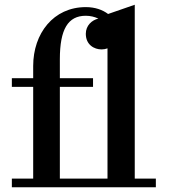

<svg xmlns="http://www.w3.org/2000/svg" viewBox="-20 -790 712 810"><path d="M30 -36.5V0H637.5V-36.5H548.5V-770L436 -731C413 -748.5 381 -760 342 -760C205.5 -760 120 -649 120 -511.5V-460H30V-423.5H120V-36.5ZM372.5 -423.5V-460H232.5V-540C232.5 -667 267 -723.5 342 -723.5C361 -723.5 379.5 -719 395 -711.5C368 -705.5 342 -682.5 342 -647.5C342 -601 377.5 -581.5 408.5 -581.5C417 -581.5 425.5 -583 433.5 -586V-36.5H232.5V-423.5Z"/></svg>

Font: Bodoni* 06pt Medium
Style: Regular
Weight: 500
Version: Version 2.3